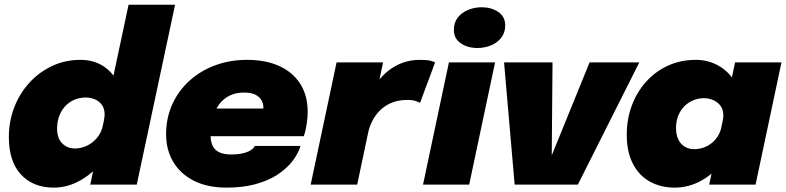

<svg xmlns="http://www.w3.org/2000/svg" viewBox="-20 -802 3414 834"><path d="M213.5 13Q124 13 71.2 -43.8Q18.5 -100.5 18.5 -207Q18.5 -275.5 42 -336Q65.5 -396.5 107.8 -442.8Q150 -489 206.5 -515.5Q263 -542 329.5 -542Q384 -542 424.8 -517.2Q465.5 -492.5 488.2 -448.8Q511 -405 511 -348.5Q511 -332.5 508.2 -311.2Q505.5 -290 501.5 -274H430.5Q432 -280 433.2 -289.2Q434.5 -298.5 434.5 -304Q434.5 -329.5 422.8 -346Q411 -362.5 392.5 -370.5Q374 -378.5 353.5 -378.5Q325.5 -378.5 302.5 -368.5Q279.5 -358.5 262.8 -340.2Q246 -322 237 -297.2Q228 -272.5 228 -243.5Q228 -201.5 250.2 -179.2Q272.5 -157 306.5 -157Q330.5 -157 355.8 -168.2Q381 -179.5 400.5 -202Q420 -224.5 427 -257.5L497 -252.5Q481.5 -179 438.5 -118.8Q395.5 -58.5 336.5 -22.8Q277.5 13 213.5 13ZM372 0 538.5 -781.5H740.5L574 0Z M801 -210.5 825.5 -330.5H1138.5L1119 -304.5Q1121.5 -314.5 1122.8 -322.5Q1124 -330.5 1124 -336Q1124 -351.5 1116 -366.2Q1108 -381 1089.8 -390.5Q1071.5 -400 1040 -400Q1003.5 -400 976 -386Q948.5 -372 930.5 -346.8Q912.5 -321.5 903.5 -288.2Q894.5 -255 894.5 -216Q894.5 -189.5 902.8 -170.5Q911 -151.5 930.8 -141.2Q950.5 -131 985.5 -131Q1009.5 -131 1027.5 -134.5Q1045.5 -138 1057.8 -143.5Q1070 -149 1077.2 -155.5Q1084.5 -162 1086.5 -168H1285.5Q1274.5 -133 1249 -100.5Q1223.5 -68 1183.5 -42.2Q1143.5 -16.5 1088.8 -1.8Q1034 13 964.5 13Q881 13 822.2 -16.8Q763.5 -46.5 732.5 -98.8Q701.5 -151 701.5 -218.5Q701.5 -290 728.5 -349.2Q755.5 -408.5 803.5 -451.8Q851.5 -495 915.2 -518.5Q979 -542 1052.5 -542Q1135 -542 1194 -514.8Q1253 -487.5 1284.8 -437Q1316.5 -386.5 1316.5 -316Q1316.5 -292 1312 -262.2Q1307.5 -232.5 1299.5 -210.5Z M1329.5 0 1442 -531H1644L1602.5 -334.5L1573.5 -361.5Q1590 -404 1613.5 -437.5Q1637 -471 1666.2 -494.2Q1695.5 -517.5 1730 -529.8Q1764.5 -542 1803.5 -542Q1836 -542 1851.2 -537.8Q1866.5 -533.5 1870 -531L1804.5 -355Q1801 -357.5 1786.5 -362.8Q1772 -368 1750 -368Q1711 -368 1681.5 -355.8Q1652 -343.5 1631.2 -323Q1610.5 -302.5 1597.5 -277Q1584.5 -251.5 1579 -225L1531.5 0Z M1817.5 0 1930 -531H2130.5L2018 0ZM2053.5 -593.5Q2011.5 -593.5 1981.5 -614Q1951.5 -634.5 1951.5 -672.5Q1951.5 -704.5 1968.8 -726.2Q1986 -748 2013.8 -759.2Q2041.5 -770.5 2072.5 -770.5Q2114 -770.5 2144.2 -750.2Q2174.5 -730 2174.5 -691.5Q2174.5 -660 2157.2 -638Q2140 -616 2112.5 -604.8Q2085 -593.5 2053.5 -593.5Z M2757 -531 2490 0H2215.5L2169.5 -531H2380L2376 -48H2344.5L2541 -531Z M2911 13Q2850 13 2802.8 -13.2Q2755.5 -39.5 2729 -91Q2702.5 -142.5 2702.5 -217Q2702.5 -284.5 2724.5 -343.5Q2746.5 -402.5 2786.8 -447.2Q2827 -492 2882 -517Q2937 -542 3002.5 -542Q3056 -542 3100.5 -517Q3145 -492 3171.8 -447Q3198.5 -402 3198.5 -342.5Q3198.5 -328.5 3196.2 -309.5Q3194 -290.5 3190 -276L3118.5 -272Q3120 -279 3121 -286.2Q3122 -293.5 3122 -300Q3122 -325.5 3109.8 -342.2Q3097.5 -359 3078.2 -367.2Q3059 -375.5 3038 -375.5Q3013 -375.5 2991 -366.2Q2969 -357 2952.2 -340Q2935.5 -323 2926 -299.2Q2916.5 -275.5 2916.5 -246.5Q2916.5 -216.5 2926.5 -196Q2936.5 -175.5 2954.5 -164.8Q2972.5 -154 2995.5 -154Q3022 -154 3046.8 -165.2Q3071.5 -176.5 3089.8 -198.8Q3108 -221 3115 -254L3183.5 -244.5Q3167 -166 3125.8 -108Q3084.5 -50 3028.5 -18.5Q2972.5 13 2911 13ZM3262 0H3060.5L3173 -531H3374.5Z"/></svg>

Font: Epilogue Black
Style: Italic
Weight: 900
Italic angle: -12°
Designer: Tyler Finck
Foundry: Etcetera Type Co
Version: Version 2.111